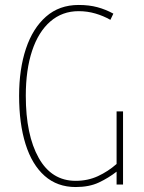

<svg xmlns="http://www.w3.org/2000/svg" viewBox="-20 -744 579 774"><path d="M285 10Q211 10 160 -35Q109 -80 83 -163Q57 -246 57 -358Q57 -465 84.5 -547.5Q112 -630 165.5 -677Q219 -724 297 -724Q339 -724 372.5 -715Q406 -706 437 -689L425 -664Q397 -680 364.5 -689.5Q332 -699 297 -699Q231 -699 183 -657.5Q135 -616 109.5 -539.5Q84 -463 84 -358Q84 -200 136 -107.5Q188 -15 285 -15Q334 -15 375 -34Q416 -53 450 -83V-295H476V0H450V-52Q418 -27 379 -8.5Q340 10 285 10Z"/></svg>

Font: Noto Sans Georgian Condensed Thin
Style: Regular
Weight: 100
Width: 3
Designer: Monotype Design Team, Akaki Razmadze
Foundry: Google LLC
Version: Version 2.005; ttfautohint (v1.8.4.7-5d5b)